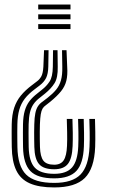

<svg xmlns="http://www.w3.org/2000/svg" viewBox="-20 -620 505 850"><path d="M195 -397.8 193.8 -324.5Q193.1 -293.1 184.1 -274.8Q175 -256.6 155.6 -241.7L133.2 -224.6Q106.1 -204.4 89.6 -182.9Q73.1 -161.3 65.4 -134.2Q57.6 -107.1 56.9 -69.8Q56.6 -52.4 56.5 -34Q56.4 -15.6 56.7 1.1Q57 17.9 57.1 30.8Q58.4 116 95.6 152.8Q132.8 189.7 219.9 189.7Q300.5 189.7 336.6 152.4Q372.7 115.2 376.3 29.5Q377.7 -4.4 377 -36.2Q376.3 -67.9 375.5 -93.6H400.5Q401.2 -70.2 401.8 -36.5Q402.4 -2.8 401.3 30.6Q397.5 126.5 355.4 168.1Q313.2 209.8 219.9 209.8Q152.8 209.8 111.8 191.7Q70.8 173.6 51.9 134.1Q33 94.6 32.1 30.8Q31.9 12.7 31.7 -4.3Q31.5 -21.3 31.6 -37.7Q31.7 -54 31.9 -69.8Q32.7 -112.4 42.9 -143.1Q53.1 -173.7 72.7 -197.3Q92.3 -221 121.4 -242.9L143.8 -260Q154.5 -267.5 162.3 -280.9Q170.2 -294.2 172 -324.5L175 -397.8ZM274.5 -397.8 277.5 -324.5Q280 -287.8 273.7 -262.5Q267.4 -237.2 250.2 -216Q233.1 -194.7 202.6 -169.6L182.2 -153.6Q173.8 -148.1 168.4 -139.1Q163.1 -130.1 160.4 -113.9Q157.7 -97.6 156.7 -69.7Q156.2 -52.3 156.1 -36Q156 -19.7 156.2 -3.4Q156.4 12.8 156.9 30.7Q158.3 73.3 172.1 91.3Q185.9 109.2 219.9 109.2Q249.1 109.2 262 89.5Q274.9 69.8 276.7 25.2Q277.9 -2.4 277.2 -34.7Q276.4 -67 275.7 -93.6H300.7Q301.8 -61.4 302.2 -31.9Q302.6 -2.4 301.5 26.3Q299.3 81.8 280.7 105.5Q262 129.3 219.9 129.3Q172.7 129.3 153 106.6Q133.3 83.9 132 30.7Q131.7 14.3 131.4 -1.7Q131.1 -17.7 131.2 -34.4Q131.3 -51.2 131.8 -69.7Q132.5 -99.8 136.4 -118.7Q140.2 -137.7 148.1 -149.7Q156 -161.7 168.6 -170.2L190.9 -187.3Q213.6 -205.1 228.3 -222.8Q243 -240.5 249.8 -264.4Q256.6 -288.2 255.8 -324.5L254.6 -397.8ZM234.7 -397.8 235.6 -324.5Q236.7 -276.3 221.6 -252Q206.5 -227.7 179.1 -205.6L156.9 -187.9Q139.3 -174.7 128.5 -159.1Q117.7 -143.6 112.6 -122.2Q107.5 -100.8 106.8 -69.8Q106.5 -49.9 106.4 -33.4Q106.4 -16.8 106.6 -1.6Q106.7 13.7 107 30.7Q108.4 94.6 133.9 122Q159.5 149.5 219.9 149.5Q274.5 149.5 299 121.3Q323.6 93.1 326.4 28.6Q327.8 -5.2 327.1 -35.8Q326.4 -66.3 325.6 -93.6H350.6Q351.5 -63.4 352 -32.6Q352.5 -1.8 351.4 28.5Q348.6 104.1 318.1 136.8Q287.5 169.6 219.9 169.6Q146 169.6 114.7 137.4Q83.4 105.2 82 30.8Q81.8 14.6 81.6 -1.5Q81.4 -17.5 81.5 -34.4Q81.5 -51.3 81.8 -69.8Q82.6 -105.8 89.8 -130.3Q97 -154.8 110.8 -172.7Q124.7 -190.5 145.1 -206.2L167.3 -224.1Q185.3 -238.1 199.2 -258.6Q213.1 -279 213.9 -324.5L214.8 -397.8ZM292.1 -600V-578.3H149.2V-600ZM292.1 -513.1V-491.3H149.2V-513.1ZM292.1 -556.5V-534.8H149.2V-556.5Z"/></svg>

Font: Big Shoulders Inline Display SC Thin
Style: Regular
Weight: 100
Designer: Patric King
Foundry: XO Type Co
Version: Version 2.002